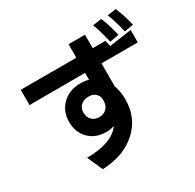

<svg xmlns="http://www.w3.org/2000/svg" viewBox="-197 -1075 1393 1373"><g transform="rotate(-30 500.0 -388.5)"><path d="M46.9 -575.2V-701.2H505.9V-812.5H641.6V-701.2L746.1 -702.1Q752 -678.7 757.8 -652.3L941.4 -678.7V-576.2H641.6V-385.7Q661.1 -333 661.1 -267.6Q661.1 -116.2 554.2 -19.5Q447.3 77.1 271.5 84L214.8 -43Q420.9 -43 494.1 -144.5Q465.8 -133.8 425.8 -133.8Q339.8 -133.8 285.6 -188Q231.4 -242.2 231.4 -329.1Q231.4 -416 289.6 -472.2Q347.7 -528.3 438.5 -528.3Q474.6 -528.3 505.9 -519.5V-576.2ZM521.5 -341.8Q521.5 -348.6 519.5 -366.2Q499 -417 442.4 -417Q402.3 -417 377.9 -394.5Q353.5 -372.1 353.5 -334.5Q353.5 -296.9 376.5 -273.9Q399.4 -251 437.5 -251Q475.6 -251 498.5 -274.9Q521.5 -298.8 521.5 -341.8ZM725.6 -841.8 798.8 -852.5Q827.1 -786.1 848.6 -692.4L773.4 -678.7Q750 -783.2 725.6 -841.8ZM852.5 -851.6 924.8 -861.3Q957 -781.2 974.6 -703.1L900.4 -690.4Q877.9 -788.1 852.5 -851.6Z"/></g></svg>

Font: GenEi M Gothic v2 Bold
Style: Regular
Weight: 700
Version: Version 2.0